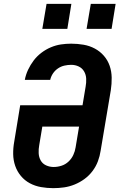

<svg xmlns="http://www.w3.org/2000/svg" viewBox="-20 -970 640 998"><path d="M257 8Q225 8 193.5 2.5Q162 -3 135 -17.5Q108 -32 88.5 -55.5Q69 -79 59 -108Q49 -137 48.5 -169Q48 -201 54 -234L85 -423H409L425 -519Q429 -540 428 -561Q427 -582 417 -599Q407 -616 389 -624.5Q371 -633 350 -633Q333 -633 315 -629Q297 -625 281.5 -614.5Q266 -604 255.5 -588.5Q245 -573 241 -555H109Q114 -582 126 -607.5Q138 -633 155 -655.5Q172 -678 195 -695.5Q218 -713 244 -724Q270 -735 296.5 -739Q323 -743 350 -743Q383 -743 414.5 -737.5Q446 -732 473 -717.5Q500 -703 520 -680Q540 -657 550 -628Q560 -599 560.5 -566.5Q561 -534 556 -501L503 -186Q499 -159 489 -132Q479 -105 461 -81Q443 -57 419 -39.5Q395 -22 368 -11Q341 0 313 4Q285 8 257 8ZM259 -102Q279 -102 299.5 -108.5Q320 -115 336 -130Q352 -145 361 -164.5Q370 -184 373 -204L391 -312H200L184 -216Q180 -195 181 -174Q182 -153 191.5 -136Q201 -119 219.5 -110.5Q238 -102 259 -102ZM430 -820 452 -950H581L560 -820ZM200 -820 222 -950H351L330 -820Z"/></svg>

Font: Iosevka SS04 XBd Ex Obl
Style: Regular
Weight: 800
Width: 7
Italic angle: -9°
Monospace: yes
Designer: Belleve Invis
Foundry: Belleve Invis
Version: Version 19.0.0; ttfautohint (v1.8.4)